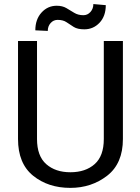

<svg xmlns="http://www.w3.org/2000/svg" viewBox="-20 -912 688 942"><path d="M489.3 -710.9H583V-230Q583 -109.9 505.9 -50Q428.7 9.8 325.2 9.8Q216.3 9.8 142.3 -50Q68.4 -109.9 68.4 -230V-710.9H161.6V-230Q161.6 -146.5 206.8 -106.7Q252 -66.9 325.2 -66.9Q399.4 -66.9 444.3 -106.7Q489.3 -146.5 489.3 -230ZM438 -892.1 499 -886.7Q499 -833 468.5 -800.5Q438 -768.1 393.6 -768.1Q360.4 -768.1 341.8 -779.8Q323.2 -791.5 306.4 -803Q289.6 -814.5 262.7 -814.5Q242.2 -814.5 228.3 -798.8Q214.4 -783.2 214.4 -760.3L153.3 -763.2Q153.3 -816.9 183.6 -850.3Q213.9 -883.8 258.3 -883.8Q286.1 -883.8 305.7 -872.3Q325.2 -860.8 344.2 -849.1Q363.3 -837.4 389.2 -837.4Q409.7 -837.4 423.8 -853.3Q438 -869.1 438 -892.1Z"/></svg>

Font: RobotoDEMO
Style: Regular
Weight: 400
Designer: Christian Robertson
Foundry: Google
Version: Version 2.136